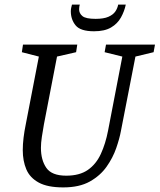

<svg xmlns="http://www.w3.org/2000/svg" viewBox="-20 -805 694 835"><path d="M255 10Q187 10 148.5 -11Q110 -32 94.5 -68.5Q79 -105 79 -152Q79 -178 82.5 -206.5Q86 -235 92 -264L149 -559L75 -578L80 -611H316L311 -578L228 -559L171 -264Q166 -236 162 -209.5Q158 -183 158 -162Q158 -109 181.5 -75Q205 -41 268 -41Q326 -41 362 -66Q398 -91 418.5 -135.5Q439 -180 450 -237L512 -559L435 -578L441 -611H654L648 -578L569 -559L506 -236Q500 -203 485.5 -161Q471 -119 443.5 -80Q416 -41 370.5 -15.5Q325 10 255 10ZM389 -669Q330 -669 309 -694.5Q288 -720 288 -756Q288 -763 289.5 -770.5Q291 -778 293 -785H327Q326 -781 325 -776.5Q324 -772 324 -765Q324 -747 338.5 -735Q353 -723 396 -723Q431 -723 451.5 -732Q472 -741 481.5 -755Q491 -769 494 -785H527Q521 -756 506 -729Q491 -702 463 -685.5Q435 -669 389 -669Z"/></svg>

Font: Manuale
Style: Italic
Weight: 400
Italic angle: -11°
Designer: Eduardo Tunni / Pablo Cosgaya
Foundry: Eduardo Tunni / Pablo Cosgaya
Version: Version 1.002